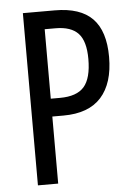

<svg xmlns="http://www.w3.org/2000/svg" viewBox="-52 -754 547 793"><g transform="rotate(-5 221.5 -357.0)"><path d="M205 -714Q311 -714 361.5 -662Q412 -610 412 -503Q412 -394 360 -336Q308 -278 203 -278H157V0H73V-714ZM202 -640H157V-352H195Q265 -352 295.5 -387Q326 -422 326 -502Q326 -576 296 -608Q266 -640 202 -640Z"/></g></svg>

Font: Noto Sans ExtraCondensed
Style: Regular
Weight: 400
Width: 2
Designer: Monotype Design Team
Foundry: Monotype Imaging Inc.
Version: Version 2.013; ttfautohint (v1.8.4.7-5d5b)